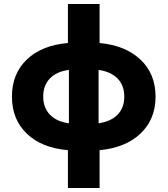

<svg xmlns="http://www.w3.org/2000/svg" viewBox="-20 -740 841 964"><path d="M321 204V14Q190 3 115 -68.5Q40 -140 40 -255Q40 -370 115 -441.5Q190 -513 321 -524V-720H480V-524Q610 -512 685.5 -440.5Q761 -369 761 -255Q761 -141 685.5 -69.5Q610 2 480 14V204ZM197 -255Q197 -199 231 -164Q265 -129 326 -121V-389Q264 -381 230.5 -346Q197 -311 197 -255ZM604 -255Q604 -311 570.5 -345.5Q537 -380 475 -389V-121Q537 -130 570.5 -164.5Q604 -199 604 -255Z"/></svg>

Font: Wix Madefor Text ExtraBold
Style: Regular
Weight: 800
Designer: Dalton Maag Ltd
Foundry: Dalton Maag Ltd
Version: Version 3.100